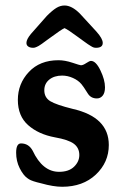

<svg xmlns="http://www.w3.org/2000/svg" viewBox="-20 -678 463 709"><path d="M168 -540.5Q162.1 -536.1 153.8 -530.3Q145.5 -524.4 141.4 -521.2Q137.2 -518.1 131.6 -514.2Q126 -510.3 122.8 -508.5Q119.6 -506.8 115.7 -504.9Q111.8 -502.9 108.6 -502.2Q105.5 -501.5 102.5 -501.5Q91.3 -501.5 84.5 -506.1Q77.6 -510.7 77.6 -519.5Q77.6 -532.7 94.2 -552.7L153.3 -619.6Q173.3 -639.6 188 -648.7Q202.6 -657.7 218.3 -657.7Q245.1 -657.7 274.9 -627.9L336.4 -561Q359.4 -535.2 359.4 -519.5Q359.4 -501.5 334.5 -501.5Q330.1 -501.5 325.9 -502.7Q321.8 -503.9 315.2 -508.1Q308.6 -512.2 304.2 -515.1Q299.8 -518.1 288.1 -526.6Q276.4 -535.2 269 -540.5Q231.4 -568.4 218.3 -574.2Q206.1 -568.8 168 -540.5ZM100.6 -121.6Q137.2 -43.5 198.2 -43.5Q233.9 -43.5 253.4 -62.3Q272.9 -81.1 272.9 -105.5Q272.9 -131.8 252.9 -147Q232.9 -162.1 182.6 -170.9Q122.1 -182.1 84 -215.8Q45.9 -249.5 45.9 -309.1Q45.9 -368.7 86.4 -412.1Q127 -455.6 195.8 -455.6Q219.7 -455.6 247.6 -446.3Q275.4 -437 278.8 -437Q286.6 -437 298.6 -445.1Q310.5 -453.1 315.9 -453.1Q334 -453.1 350.8 -418.2Q367.7 -383.3 367.7 -355.5Q367.7 -335 359.1 -324.7Q350.6 -314.5 337.9 -314.5Q315.9 -314.5 304.7 -332Q287.6 -359.4 280.8 -367.2Q269 -381.3 249.3 -390.1Q229.5 -398.9 209.5 -398.9Q180.2 -398.9 161.9 -384Q143.6 -369.1 143.6 -344.7Q143.6 -317.9 165.5 -304.4Q187.5 -291 248.5 -275.9Q381.8 -245.6 381.8 -142.6Q381.8 -78.6 334 -33.4Q286.1 11.7 209.5 11.7Q177.2 11.7 132.3 -1Q98.1 -8.8 86.9 -16.1Q83.5 -18.1 80.6 -20.5Q65.9 -30.8 52.7 -56.9Q39.6 -83 39.6 -114.3Q39.6 -148.4 57.6 -148.4Q85.9 -148.4 100.6 -121.6Z"/></svg>

Font: Cooper* SemiBold
Style: Regular
Weight: 600
Designer: Owen Earl
Foundry: indestructible type*
Version: Version 0.001